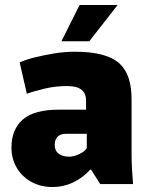

<svg xmlns="http://www.w3.org/2000/svg" viewBox="-20 -740 602 772"><path d="M192 12Q143 12 105.5 -9Q68 -30 47 -66Q26 -102 26 -147Q26 -184 38 -212.5Q50 -241 73 -260.5Q96 -280 132 -289.5Q168 -299 214 -299H326V-337Q326 -350 322 -360Q318 -370 309 -378Q300 -386 285 -390Q270 -394 248 -394Q204 -394 161 -384Q118 -374 88 -363L59 -489Q83 -500 119 -509Q155 -518 197 -525Q239 -532 281 -532Q346 -532 390.5 -520Q435 -508 460.5 -484.5Q486 -461 497.5 -425Q509 -389 509 -342V-120Q509 -89 511 -56Q513 -23 515 0H383L346 -58H343Q312 -24 273 -6Q234 12 192 12ZM258 -110Q276 -110 298 -120Q320 -130 329 -145V-202H246Q237 -202 229 -200Q221 -198 214.5 -193Q208 -188 204 -179Q200 -170 200 -157Q200 -134 216 -122Q232 -110 258 -110ZM227 -574 300 -720H453L339 -574Z"/></svg>

Font: Murecho Thin ExtraBold
Style: Regular
Weight: 800
Version: Version 1.010